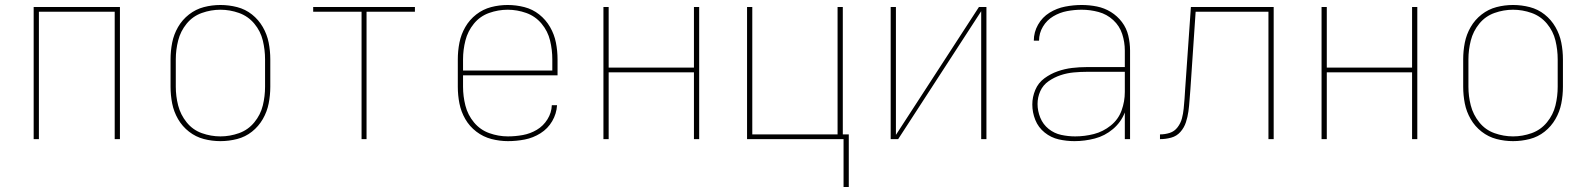

<svg xmlns="http://www.w3.org/2000/svg" viewBox="-20 -558 6376 770"><path d="M115 0H136V-511H440V0H461V-530H115Z M864 8Q898 8 931 -0.5Q964 -9 990.5 -30Q1017 -51 1034 -80.5Q1051 -110 1057.5 -143Q1064 -176 1064 -210V-320Q1064 -354 1057.5 -387Q1051 -420 1034 -449.5Q1017 -479 990.5 -500Q964 -521 931 -529.5Q898 -538 864 -538Q830 -538 797.5 -529.5Q765 -521 738 -500Q711 -479 694 -449.5Q677 -420 670.5 -387Q664 -354 664 -320V-210Q664 -176 670.5 -143Q677 -110 694 -80.5Q711 -51 738 -30Q765 -9 797.5 -0.5Q830 8 864 8ZM864 -11Q826 -11 789.5 -24Q753 -37 728.5 -67.5Q704 -98 694.5 -135Q685 -172 685 -210V-320Q685 -358 694.5 -395.5Q704 -433 728.5 -463Q753 -493 789.5 -506Q826 -519 864 -519Q902 -519 938.5 -506Q975 -493 1000 -463Q1025 -433 1034 -395.5Q1043 -358 1043 -320V-210Q1043 -172 1034 -135Q1025 -98 1000 -67.5Q975 -37 938.5 -24Q902 -11 864 -11Z M1430 0H1450V-511H1644V-530H1236V-511H1430Z M2017 8Q2051 8 2084.5 1.5Q2118 -5 2147.5 -23.5Q2177 -42 2194.5 -72Q2212 -102 2214 -136H2193Q2192 -106 2175.5 -79.5Q2159 -53 2133 -37.5Q2107 -22 2077 -16.5Q2047 -11 2017 -11Q1979 -11 1942.5 -24Q1906 -37 1881 -67Q1856 -97 1846.5 -134.5Q1837 -172 1837 -210V-256H2216V-320Q2216 -354 2209.5 -387Q2203 -420 2186 -449.5Q2169 -479 2142.5 -500Q2116 -521 2083 -529.5Q2050 -538 2016 -538Q1982 -538 1949.5 -529.5Q1917 -521 1890 -500Q1863 -479 1846 -449.5Q1829 -420 1822.5 -387Q1816 -354 1816 -320V-210Q1816 -176 1822.5 -143Q1829 -110 1846 -80.5Q1863 -51 1890.5 -30Q1918 -9 1951 -0.5Q1984 8 2017 8ZM1837 -275V-320Q1837 -358 1846.5 -395.5Q1856 -433 1880.5 -463Q1905 -493 1941.5 -506Q1978 -519 2016 -519Q2054 -519 2090.5 -506Q2127 -493 2152 -463Q2177 -433 2186 -395.5Q2195 -358 2195 -320V-275Z M2400 0H2421V-268H2763V0H2784V-530H2763V-287H2421V-530H2400Z M3363 192H3384V-19H3360V-530H3339V-19H2997V-530H2976V0H3363Z M3552 0H3582L3915 -513V0H3936V-530H3906L3573 -17V-530H3552Z M4289 8Q4330 8 4370.5 -2.5Q4411 -13 4443.5 -40.5Q4476 -68 4491 -107V0H4512V-355Q4512 -385 4505 -415Q4498 -445 4479.5 -469.5Q4461 -494 4435 -510Q4409 -526 4379 -532Q4349 -538 4318 -538Q4285 -538 4251.5 -531.5Q4218 -525 4189 -507Q4160 -489 4143 -459Q4126 -429 4126 -395H4147Q4147 -425 4162.5 -451Q4178 -477 4204 -492.5Q4230 -508 4259.5 -513.5Q4289 -519 4318 -519Q4352 -519 4385.5 -510Q4419 -501 4444.5 -477.5Q4470 -454 4480.5 -421.5Q4491 -389 4491 -355V-289H4339Q4309 -289 4279.5 -285.5Q4250 -282 4221.5 -272Q4193 -262 4168.5 -244Q4144 -226 4132 -197.5Q4120 -169 4120 -139Q4120 -107 4132 -77Q4144 -47 4169.5 -26.5Q4195 -6 4226 1Q4257 8 4289 8ZM4292 -11Q4264 -11 4236 -17Q4208 -23 4185.5 -41Q4163 -59 4152 -86Q4141 -113 4141 -141Q4141 -168 4152 -192.5Q4163 -217 4185.5 -232.5Q4208 -248 4233.5 -256.5Q4259 -265 4286 -267.5Q4313 -270 4339 -270H4491V-189Q4491 -151 4478 -115Q4465 -79 4434.5 -54.5Q4404 -30 4367 -20.5Q4330 -11 4292 -11Z M4632 0Q4655 0 4677 -6Q4699 -12 4714 -29Q4729 -46 4736 -67.5Q4743 -89 4746 -111Q4749 -133 4750.5 -155.5Q4752 -178 4754 -200L4775 -511H5067V0H5088V-530H4756L4733 -201Q4732 -182 4730.5 -162Q4729 -142 4727 -122Q4725 -102 4720 -83Q4715 -64 4702.5 -47.5Q4690 -31 4671 -25Q4652 -19 4632 -19Z M5280 0H5301V-268H5643V0H5664V-530H5643V-287H5301V-530H5280Z M6048 8Q6082 8 6115 -0.5Q6148 -9 6174.5 -30Q6201 -51 6218 -80.5Q6235 -110 6241.5 -143Q6248 -176 6248 -210V-320Q6248 -354 6241.5 -387Q6235 -420 6218 -449.5Q6201 -479 6174.5 -500Q6148 -521 6115 -529.5Q6082 -538 6048 -538Q6014 -538 5981.5 -529.5Q5949 -521 5922 -500Q5895 -479 5878 -449.5Q5861 -420 5854.5 -387Q5848 -354 5848 -320V-210Q5848 -176 5854.5 -143Q5861 -110 5878 -80.5Q5895 -51 5922 -30Q5949 -9 5981.5 -0.5Q6014 8 6048 8ZM6048 -11Q6010 -11 5973.5 -24Q5937 -37 5912.5 -67.5Q5888 -98 5878.5 -135Q5869 -172 5869 -210V-320Q5869 -358 5878.5 -395.5Q5888 -433 5912.5 -463Q5937 -493 5973.5 -506Q6010 -519 6048 -519Q6086 -519 6122.5 -506Q6159 -493 6184 -463Q6209 -433 6218 -395.5Q6227 -358 6227 -320V-210Q6227 -172 6218 -135Q6209 -98 6184 -67.5Q6159 -37 6122.5 -24Q6086 -11 6048 -11Z"/></svg>

Font: Iosevka Sparkle Thin
Style: Regular
Weight: 100
Designer: Belleve Invis
Foundry: Belleve Invis
Version: Version 4.5.0; ttfautohint (v1.8.3)